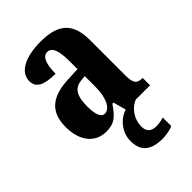

<svg xmlns="http://www.w3.org/2000/svg" viewBox="-231 -642 973 973"><g transform="rotate(-45 255.0 -156.0)"><path d="M165 10C225 10 249 -15 286 -69H294L313 0C264 14 217 66 217 130C217 204 259 237 343 237C361 237 400 231 417 222V161C397 167 379 170 364 170C331 170 308 155 308 118C308 55 350 13 385 0H487V-53H484C446 -53 434 -69 434 -124V-378C434 -504 372 -549 250 -549C150 -549 69 -516 69 -447C69 -400 108 -380 190 -380C190 -449 206 -488 237 -488C272 -488 285 -449 285 -374V-318L218 -315C95 -310 35 -262 35 -153C35 -42 94 10 165 10ZM223 -60C198 -60 186 -93 186 -149C186 -221 204 -258 257 -264L286 -267V-191C286 -113 261 -60 223 -60Z"/></g></svg>

Font: Noto Serif Devanagari ExtraCondensed ExtraBold
Style: Regular
Weight: 800
Width: 2
Designer: Universal Thirst, Indian Type Foundry and the Monotype Design Team
Foundry: Monotype Imaging Inc.
Version: Version 2.004